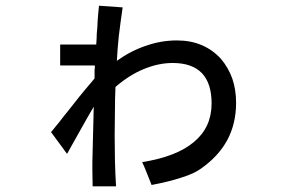

<svg xmlns="http://www.w3.org/2000/svg" viewBox="-20 -617 1040 681"><path d="M312.5 -238.3Q311.5 -189.5 307.6 -42Q307.6 -37.1 307.6 -15.6Q307.6 5.9 308.6 43.9Q335.9 43.9 391.6 43.9Q388.7 -2.9 387.7 -47.9Q386.7 -93.8 386.7 -136.7Q386.7 -183.6 387.7 -226.6Q387.7 -269.5 389.6 -308.6Q439.5 -351.6 490.2 -372.1Q542 -393.6 592.8 -393.6Q661.1 -393.6 696.3 -357.4Q730.5 -321.3 730.5 -250Q730.5 -166 668.9 -114.3Q607.4 -61.5 484.4 -42Q495.1 -18.6 502.9 2Q510.7 22.5 517.6 39.1Q580.1 27.3 624 12.7Q668 -1 692.4 -18.6Q754.9 -62.5 786.1 -120.1Q817.4 -178.7 817.4 -252Q817.4 -299.8 803.7 -338.9Q790 -377 763.7 -408.2Q734.4 -440.4 695.3 -457Q656.2 -473.6 607.4 -473.6Q551.8 -473.6 499 -455.1Q445.3 -437.5 394.5 -401.4Q396.5 -441.4 401.4 -489.3Q407.2 -537.1 415 -590.8Q386.7 -592.8 331.1 -596.7Q330.1 -585 328.1 -565.4Q326.2 -545.9 325.2 -519.5Q324.2 -511.7 323.2 -497.1Q323.2 -481.4 321.3 -459Q278.3 -459 193.4 -459Q193.4 -440.4 193.4 -384.8Q224.6 -384.8 316.4 -384.8Q316.4 -382.8 316.4 -377.9Q316.4 -373 315.4 -368.2Q315.4 -363.3 315.4 -355.5Q315.4 -349.6 315.4 -338.9Q314.5 -337.9 310.5 -333Q309.6 -331.1 305.7 -327.1Q282.2 -299.8 261.7 -274.4Q241.2 -249 224.6 -227.5Q207 -206.1 191.4 -185.5Q175.8 -166 161.1 -148.4Q179.7 -123 217.8 -71.3Q249 -127.9 272.5 -168.9Q295.9 -210.9 312.5 -238.3Z"/></svg>

Font: Aptus Gothic JP
Style: Medium
Weight: 400
Designer: Fuminori Ogawa / Motoya
Version: Version 1